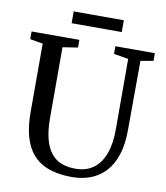

<svg xmlns="http://www.w3.org/2000/svg" viewBox="-96 -971 916 1058"><g transform="rotate(10 362.0 -442.0)"><path d="M378 8.5Q281 8.5 217.8 -24.5Q154.5 -57.5 123.5 -127Q92.5 -196.5 92.5 -305.5V-687.5L20.5 -700V-743H288V-700L203.5 -687V-294Q203.5 -222 216.5 -173.2Q229.5 -124.5 253.8 -95Q278 -65.5 312 -52.8Q346 -40 388 -40Q448.5 -40 489.2 -69.5Q530 -99 551 -156Q572 -213 571.5 -296L571 -686.5L489.5 -700V-743H710.5V-700L639.5 -687.5L638 -301Q638 -219.5 618.8 -161Q599.5 -102.5 564.5 -65Q529.5 -27.5 482 -9.5Q434.5 8.5 378 8.5ZM510.5 -892V-826H230V-892Z"/></g></svg>

Font: Merriweather 48pt
Style: Regular
Weight: 400
Version: Version 2.100